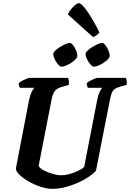

<svg xmlns="http://www.w3.org/2000/svg" viewBox="-20 -1198 825 1218"><path d="M313 0Q278 0 237 -13.5Q196 -27 160 -48Q124 -69 102 -91Q80 -113 81 -130L164 -562Q170 -591 180 -613Q190 -635 199 -641H106Q104 -645 101 -653Q98 -661 99 -671Q106 -678 120 -685.5Q134 -693 147.5 -698.5Q161 -704 167 -704H411Q414 -699 416.5 -687.5Q419 -676 416 -659L370 -646Q341 -638 327 -619.5Q313 -601 306 -560L225 -145Q235 -129 261.5 -115.5Q288 -102 317.5 -94Q347 -86 366 -86Q391 -86 419.5 -93.5Q448 -101 473.5 -113Q499 -125 514 -139L596 -561Q603 -595 612.5 -616Q622 -637 630 -641H537Q536 -645 533 -653Q530 -661 531 -671Q538 -678 552 -685.5Q566 -693 579.5 -698.5Q593 -704 599 -704H778Q781 -699 783.5 -687.5Q786 -676 783 -659L742 -648Q722 -642 710 -635Q698 -628 690 -610Q682 -592 675 -553L589 -116Q576 -99 547 -79Q518 -59 479 -41Q440 -23 397 -11.5Q354 0 313 0ZM576 -775Q567 -775 554 -789Q541 -803 532 -822Q523 -841 523 -855Q523 -865 535.5 -877Q548 -889 566 -900Q584 -911 601 -918.5Q618 -926 627 -926Q637 -926 648.5 -911.5Q660 -897 668 -877.5Q676 -858 676 -844Q676 -834 664.5 -822Q653 -810 636 -799Q619 -788 602.5 -781.5Q586 -775 576 -775ZM371 -775Q361 -775 348.5 -789Q336 -803 327 -822Q318 -841 318 -855Q318 -865 330.5 -877Q343 -889 361 -900Q379 -911 396 -918.5Q413 -926 422 -926Q432 -926 443.5 -911.5Q455 -897 463 -877.5Q471 -858 471 -844Q471 -834 459.5 -822Q448 -810 431 -799Q414 -788 397.5 -781.5Q381 -775 371 -775ZM570 -963 410 -1107Q418 -1124 431.5 -1140.5Q445 -1157 458.5 -1167.5Q472 -1178 480 -1178Q497 -1178 533 -1127Q569 -1076 611 -992Q605 -985 594 -976Q583 -967 570 -963Z"/></svg>

Font: Texturina 72pt 72pt ExtraBold
Style: Italic
Weight: 800
Italic angle: -11°
Designer: Guillermo Torres Carreño
Foundry: Omnibus-Type
Version: Version 1.002; ttfautohint (v1.8.3)